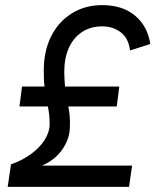

<svg xmlns="http://www.w3.org/2000/svg" viewBox="-20 -730 607 750"><path d="M10 0 23 -88Q66 -103 100 -127.5Q134 -152 153.5 -182Q173 -212 174 -243Q174 -265 172 -282.5Q170 -300 167 -314H56L66 -392H154Q152 -407 151.5 -423Q151 -439 151 -455Q151 -530 179.5 -587.5Q208 -645 260 -677.5Q312 -710 379 -710Q459 -710 508 -668.5Q557 -627 567 -558L488 -533Q482 -581 451.5 -604Q421 -627 380 -627Q334 -627 300.5 -605Q267 -583 249 -543Q231 -503 231 -449Q231 -433 232 -419.5Q233 -406 234 -392H446L436 -314H247Q250 -299 252 -279Q254 -259 253 -236Q253 -209 243.5 -184Q234 -159 217 -137.5Q200 -116 176.5 -100.5Q153 -85 124 -76V-83H496L484 0Z"/></svg>

Font: Hanken Grotesk Medium
Style: Italic
Weight: 500
Italic angle: -8°
Designer: Alfredo Marco Pradil
Foundry: Hanken Design Co.
Version: Version 3.013